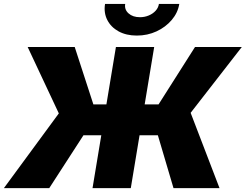

<svg xmlns="http://www.w3.org/2000/svg" viewBox="-45 -970 1267 990"><path d="M750 -727.5 629.4 0H432.1L552.7 -727.5ZM-24.9 0 258.3 -385.3 97.7 -727.5H340.3L436.5 -431.6H772.5L960.4 -727.5H1201.7L938 -388.2L1086.9 0H849.6L769 -272.5H385.3L209 0ZM660.6 -786.6Q606 -786.6 566.4 -808.3Q526.9 -830.1 508.1 -867.2Q489.3 -904.3 496.6 -949.7H600.6Q595.7 -920.9 617.7 -901.1Q639.6 -881.3 676.8 -881.3Q701.2 -881.3 722.4 -890.4Q743.7 -899.4 757.6 -914.8Q771.5 -930.2 774.4 -949.7H879.4Q872.1 -904.3 840.6 -867.2Q809.1 -830.1 762.2 -808.3Q715.3 -786.6 660.6 -786.6Z"/></svg>

Font: Inter 16pt Black
Style: Italic
Weight: 900
Italic angle: -9.3988°
Version: Version 4.001;git-66647c0bb